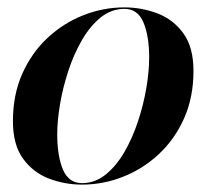

<svg xmlns="http://www.w3.org/2000/svg" viewBox="-20 -490 574 520"><path d="M202 10Q155.5 10 112.6 -6.3Q69.8 -22.6 42.4 -60.3Q15 -98 15 -162Q15 -233.2 40.3 -290.2Q65.6 -347.1 108.6 -387.2Q151.6 -427.4 205.6 -448.7Q259.6 -470 317 -470Q363.5 -470 406.4 -453.7Q449.2 -437.4 476.6 -399.7Q504 -362 504 -298Q504 -226.8 478.7 -169.8Q453.4 -112.9 410.4 -72.8Q367.4 -32.6 313.4 -11.3Q259.4 10 202 10ZM202 6Q237.1 6 265.9 -17Q294.6 -40 316.6 -77.8Q338.6 -115.6 353.6 -160.9Q368.6 -206.1 376.3 -251.4Q384 -296.8 384 -334Q384 -392.5 368.5 -429.2Q353 -466 317 -466Q281.9 -466 253.1 -443Q224.4 -420 202.4 -382.2Q180.4 -344.4 165.4 -299.1Q150.4 -253.9 142.7 -208.6Q135 -163.2 135 -126Q135 -67.5 150.5 -30.8Q166 6 202 6Z"/></svg>

Font: Bodoni* 72 Medium
Style: Italic
Weight: 500
Italic angle: -13°
Version: Version 1.002; ttfautohint (v0.97) -l 8 -r 50 -G 200 -x 14 -